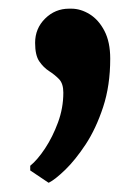

<svg xmlns="http://www.w3.org/2000/svg" viewBox="-20 -170 312 432"><path d="M89 241 48 213.5V203Q64.5 189.5 81.5 163.8Q98.5 138 110.5 105.5Q122.5 73 122.5 38.5Q122.5 18 112.8 8Q103 -2 90.5 -10Q78 -18 68.5 -31.8Q59 -45.5 59 -73.5Q59 -106 81.5 -128.2Q104 -150.5 135.5 -150.5H140.5Q161.5 -150.5 181.8 -138Q202 -125.5 215 -100.5Q228 -75.5 228 -38Q228 22.5 212 71Q196 119.5 172.8 154.8Q149.5 190 126.8 212Q104 234 90 241Z"/></svg>

Font: Merriweather 28pt
Style: Bold
Weight: 700
Version: Version 2.100